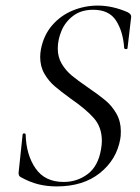

<svg xmlns="http://www.w3.org/2000/svg" viewBox="-20 -656 502 688"><path d="M53 -22Q45 -27 47 -41L61 -173Q61 -178 66.5 -178Q72 -178 72 -173Q74 -101 107.5 -52.5Q141 -4 208 -4Q257 -4 294.5 -32.5Q332 -61 342 -121Q345 -138 345 -151Q345 -200 316.5 -232.5Q288 -265 234 -302Q197 -329 175.5 -347.5Q154 -366 139 -392Q124 -418 124 -452Q124 -466 127 -481Q137 -531 167.5 -566Q198 -601 241 -618.5Q284 -636 330 -636Q383 -636 438 -612Q451 -605 450 -595L437 -484Q437 -480 431.5 -480Q426 -480 425 -484Q421 -543 396 -582Q371 -621 314 -621Q271 -621 242.5 -599.5Q214 -578 200.5 -546Q187 -514 187 -482Q187 -451 201.5 -427Q216 -403 237 -385.5Q258 -368 296 -342Q334 -316 357.5 -296.5Q381 -277 397 -249Q413 -221 413 -186Q413 -168 411 -158Q398 -84 338 -36Q278 12 183 12Q149 12 118 4.5Q87 -3 53 -22Z"/></svg>

Font: Cormorant Garamond
Style: Italic
Weight: 400
Italic angle: -10°
Designer: Christian Thalmann (Catharsis Fonts)
Foundry: Catharsis Fonts
Version: Version 4.000